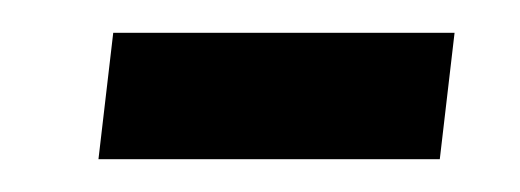

<svg xmlns="http://www.w3.org/2000/svg" viewBox="-20 -97 317 117"><path d="M40 0 49 -77H257L248 0Z"/></svg>

Font: Noto Sans Arabic SemiCondensed
Style: Regular
Weight: 400
Width: 4
Designer: Monotype Design Team, Nadine Chahine, Nizar Qandah and Khaled Hosny
Foundry: Monotype Imaging Inc.
Version: Version 2.012